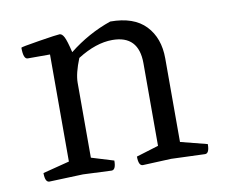

<svg xmlns="http://www.w3.org/2000/svg" viewBox="-59 -539 715 611"><g transform="rotate(-10 298.0 -234.0)"><path d="M485 -52 571 -30Q571 0 557 0L448 -4L356 0Q342 0 342 -30L414 -52V-319Q414 -409 329 -409Q276 -409 216 -371Q197 -324 197 -294V-52L269 -30Q269 0 255 0L163 -4L54 0Q40 0 40 -30L126 -52V-398H54Q40 -398 40 -435Q40 -437 99.5 -446.5Q159 -456 167 -456Q175 -456 181.5 -443.5Q188 -431 197 -393Q260 -443 333 -468Q409 -468 447 -428Q485 -388 485 -322Z"/></g></svg>

Font: Mate
Style: Regular
Weight: 400
Designer: Eduardo Rodriguez Tunni
Foundry: Eduardo Rodriguez Tunni
Version: Version 1.002